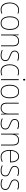

<svg xmlns="http://www.w3.org/2000/svg" viewBox="2456 -3218 772 5724"><g transform="rotate(90 2842.0 -356.0)"><path d="M269 10Q195 10 147.5 -24.5Q100 -59 77.5 -119.5Q55 -180 55 -259Q55 -344 82.5 -406.5Q110 -469 161 -503.5Q212 -538 283 -538Q341 -538 387 -516L381 -492Q357 -503 332.5 -508Q308 -513 283 -513Q190 -513 135.5 -445Q81 -377 81 -260Q81 -190 100.5 -135Q120 -80 161.5 -47.5Q203 -15 270 -15Q300 -15 329.5 -21Q359 -27 384 -38V-12Q363 -3 333 3.5Q303 10 269 10Z M871 -264Q871 -139 822 -64.5Q773 10 670 10Q569 10 518.5 -64.5Q468 -139 468 -265Q468 -393 521 -465.5Q574 -538 673 -538Q744 -538 787.5 -502.5Q831 -467 851 -405Q871 -343 871 -264ZM495 -265Q495 -150 538 -82.5Q581 -15 670 -15Q760 -15 802 -81.5Q844 -148 844 -264Q844 -336 827.5 -392Q811 -448 773 -480.5Q735 -513 673 -513Q585 -513 540 -447.5Q495 -382 495 -265Z M1204 -538Q1278 -538 1319 -494Q1360 -450 1360 -357V0H1334V-352Q1334 -437 1299.5 -475Q1265 -513 1204 -513Q1131 -513 1083 -462Q1035 -411 1035 -305V0H1009V-528H1030L1033 -416H1035Q1044 -446 1065 -474Q1086 -502 1120 -520Q1154 -538 1204 -538Z M1801 -130Q1801 -66 1758 -28Q1715 10 1628 10Q1580 10 1540.5 -0.5Q1501 -11 1477 -23V-53Q1510 -35 1548.5 -25Q1587 -15 1628 -15Q1705 -15 1739.5 -46Q1774 -77 1774 -131Q1774 -168 1756.5 -191Q1739 -214 1708 -229Q1677 -244 1638 -259Q1597 -276 1563 -292.5Q1529 -309 1509 -335.5Q1489 -362 1489 -407Q1489 -466 1532 -502Q1575 -538 1654 -538Q1694 -538 1729.5 -529.5Q1765 -521 1792 -509L1780 -484Q1757 -497 1722.5 -505Q1688 -513 1654 -513Q1590 -513 1552.5 -486Q1515 -459 1515 -407Q1515 -370 1532.5 -349Q1550 -328 1579.5 -313.5Q1609 -299 1646 -284Q1686 -267 1721.5 -250Q1757 -233 1779 -205.5Q1801 -178 1801 -130Z M2112 10Q2038 10 1990.5 -24.5Q1943 -59 1920.5 -119.5Q1898 -180 1898 -259Q1898 -344 1925.5 -406.5Q1953 -469 2004 -503.5Q2055 -538 2126 -538Q2184 -538 2230 -516L2224 -492Q2200 -503 2175.5 -508Q2151 -513 2126 -513Q2033 -513 1978.5 -445Q1924 -377 1924 -260Q1924 -190 1943.5 -135Q1963 -80 2004.5 -47.5Q2046 -15 2113 -15Q2143 -15 2172.5 -21Q2202 -27 2227 -38V-12Q2206 -3 2176 3.5Q2146 10 2112 10Z M2356 -722Q2372 -722 2377 -712Q2382 -702 2382 -690Q2382 -677 2376.5 -667.5Q2371 -658 2355 -658Q2341 -658 2335.5 -667.5Q2330 -677 2330 -690Q2330 -702 2335.5 -712Q2341 -722 2356 -722ZM2368 -528V0H2342V-528Z M2910 -264Q2910 -139 2861 -64.5Q2812 10 2709 10Q2608 10 2557.5 -64.5Q2507 -139 2507 -265Q2507 -393 2560 -465.5Q2613 -538 2712 -538Q2783 -538 2826.5 -502.5Q2870 -467 2890 -405Q2910 -343 2910 -264ZM2534 -265Q2534 -150 2577 -82.5Q2620 -15 2709 -15Q2799 -15 2841 -81.5Q2883 -148 2883 -264Q2883 -336 2866.5 -392Q2850 -448 2812 -480.5Q2774 -513 2712 -513Q2624 -513 2579 -447.5Q2534 -382 2534 -265Z M3393 -528V0H3373L3370 -111H3368Q3358 -81 3337.5 -53.5Q3317 -26 3283 -8Q3249 10 3198 10Q3042 10 3042 -174V-528H3068V-179Q3068 -94 3102 -54.5Q3136 -15 3199 -15Q3274 -15 3320.5 -66.5Q3367 -118 3367 -227V-528Z M3840 -130Q3840 -66 3797 -28Q3754 10 3667 10Q3619 10 3579.5 -0.5Q3540 -11 3516 -23V-53Q3549 -35 3587.5 -25Q3626 -15 3667 -15Q3744 -15 3778.5 -46Q3813 -77 3813 -131Q3813 -168 3795.5 -191Q3778 -214 3747 -229Q3716 -244 3677 -259Q3636 -276 3602 -292.5Q3568 -309 3548 -335.5Q3528 -362 3528 -407Q3528 -466 3571 -502Q3614 -538 3693 -538Q3733 -538 3768.5 -529.5Q3804 -521 3831 -509L3819 -484Q3796 -497 3761.5 -505Q3727 -513 3693 -513Q3629 -513 3591.5 -486Q3554 -459 3554 -407Q3554 -370 3571.5 -349Q3589 -328 3618.5 -313.5Q3648 -299 3685 -284Q3725 -267 3760.5 -250Q3796 -233 3818 -205.5Q3840 -178 3840 -130Z M4160 -538Q4234 -538 4275 -494Q4316 -450 4316 -357V0H4290V-352Q4290 -437 4255.5 -475Q4221 -513 4160 -513Q4087 -513 4039 -462Q3991 -411 3991 -305V0H3965V-528H3986L3989 -416H3991Q4000 -446 4021 -474Q4042 -502 4076 -520Q4110 -538 4160 -538Z M4648 -538Q4710 -538 4748 -504.5Q4786 -471 4803.5 -416Q4821 -361 4821 -295V-269H4476Q4475 -146 4522.5 -80.5Q4570 -15 4661 -15Q4701 -15 4732 -23Q4763 -31 4802 -51V-23Q4770 -6 4736.5 2Q4703 10 4661 10Q4587 10 4540.5 -24.5Q4494 -59 4472 -120Q4450 -181 4450 -261Q4450 -338 4471.5 -401Q4493 -464 4537 -501Q4581 -538 4648 -538ZM4648 -513Q4576 -513 4530.5 -457.5Q4485 -402 4477 -293H4795Q4795 -356 4779.5 -406Q4764 -456 4731.5 -484.5Q4699 -513 4648 -513Z M5238 -130Q5238 -66 5195 -28Q5152 10 5065 10Q5017 10 4977.5 -0.5Q4938 -11 4914 -23V-53Q4947 -35 4985.5 -25Q5024 -15 5065 -15Q5142 -15 5176.5 -46Q5211 -77 5211 -131Q5211 -168 5193.5 -191Q5176 -214 5145 -229Q5114 -244 5075 -259Q5034 -276 5000 -292.5Q4966 -309 4946 -335.5Q4926 -362 4926 -407Q4926 -466 4969 -502Q5012 -538 5091 -538Q5131 -538 5166.5 -529.5Q5202 -521 5229 -509L5217 -484Q5194 -497 5159.5 -505Q5125 -513 5091 -513Q5027 -513 4989.5 -486Q4952 -459 4952 -407Q4952 -370 4969.5 -349Q4987 -328 5016.5 -313.5Q5046 -299 5083 -284Q5123 -267 5158.5 -250Q5194 -233 5216 -205.5Q5238 -178 5238 -130Z M5642 -130Q5642 -66 5599 -28Q5556 10 5469 10Q5421 10 5381.5 -0.5Q5342 -11 5318 -23V-53Q5351 -35 5389.5 -25Q5428 -15 5469 -15Q5546 -15 5580.5 -46Q5615 -77 5615 -131Q5615 -168 5597.5 -191Q5580 -214 5549 -229Q5518 -244 5479 -259Q5438 -276 5404 -292.5Q5370 -309 5350 -335.5Q5330 -362 5330 -407Q5330 -466 5373 -502Q5416 -538 5495 -538Q5535 -538 5570.5 -529.5Q5606 -521 5633 -509L5621 -484Q5598 -497 5563.5 -505Q5529 -513 5495 -513Q5431 -513 5393.5 -486Q5356 -459 5356 -407Q5356 -370 5373.5 -349Q5391 -328 5420.5 -313.5Q5450 -299 5487 -284Q5527 -267 5562.5 -250Q5598 -233 5620 -205.5Q5642 -178 5642 -130Z"/></g></svg>

Font: Noto Sans Gurmukhi UI SemiCondensed Thin
Style: Regular
Weight: 100
Width: 4
Designer: Jelle Bosma - Monotype Design Team
Foundry: Monotype Imaging Inc.
Version: Version 2.004; ttfautohint (v1.8.4.7-5d5b)